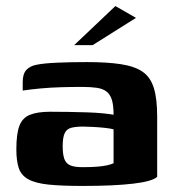

<svg xmlns="http://www.w3.org/2000/svg" viewBox="-20 -609 574 634"><path d="M253 5Q183 5 140 0.5Q97 -4 73.5 -17Q50 -30 42 -54Q34 -78 34 -116Q34 -167 44 -193.5Q54 -220 79 -230Q104 -240 146 -240Q171 -240 203.5 -239.5Q236 -239 267.5 -238Q299 -237 322.5 -234.5Q346 -232 355 -230Q355 -261 349.5 -279Q344 -297 332 -306.5Q320 -316 300 -319Q280 -322 251 -322Q216 -322 181.5 -321Q147 -320 114.5 -317Q82 -314 55 -310V-338Q55 -365 67 -378Q79 -391 100 -395Q123 -400 168.5 -402Q214 -404 267 -404Q334 -404 379.5 -397Q425 -390 451 -372Q477 -354 488 -318.5Q499 -283 499 -224V-25Q483 -10 419.5 -2.5Q356 5 253 5ZM252 -57Q280 -57 299.5 -58.5Q319 -60 333 -63Q347 -66 355 -70V-182Q344 -185 324.5 -187Q305 -189 285 -190Q265 -191 254 -191Q230 -191 215 -187Q200 -183 193.5 -169Q187 -155 187 -126Q187 -101 192 -85.5Q197 -70 211 -63.5Q225 -57 252 -57ZM225 -460 361 -589 429 -550 286 -460Z"/></svg>

Font: Genos
Style: Bold
Weight: 700
Designer: Robert E. Leuschke
Foundry: Robert E. Leuschke
Version: Version 1.010